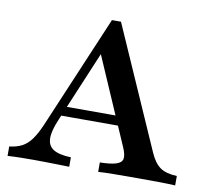

<svg xmlns="http://www.w3.org/2000/svg" viewBox="-68 -651 796 727"><g transform="rotate(10 330.0 -287.5)"><path d="M5.6 0V-36.3Q33.9 -39.5 54 -50Q74.2 -60.5 89.9 -82.3Q105.6 -104 121 -139.5L305.6 -575H340.3L546 -108.1Q562.9 -69.4 585.9 -53.6Q608.9 -37.9 650 -36.3V0Q626.6 -1.6 590.3 -2Q554 -2.4 505.6 -2.4Q452.4 -2.4 413.7 -2Q375 -1.6 354 0V-36.3Q396.8 -37.1 417.3 -44Q437.9 -50.8 440.3 -66.1Q442.7 -81.5 430.6 -108.9L279 -458.1L297.6 -466.9L171.8 -167.7Q152.4 -122.6 152.8 -94Q153.2 -65.3 175 -51.6Q196.8 -37.9 242.7 -36.3V0Q216.1 -0.8 192.7 -1.2Q169.4 -1.6 148 -2Q126.6 -2.4 105.6 -2.4Q79 -2.4 54.8 -2Q30.6 -1.6 5.6 0ZM158.1 -185.5 173.4 -221.8H425.8L441.1 -185.5Z"/></g></svg>

Font: Playfair 9pt SemiBold
Style: Regular
Weight: 600
Designer: Claus Eggers Sørensen
Foundry: Claus Eggers Sørensen
Version: Version 2.001;gftools[0.9.30]